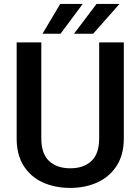

<svg xmlns="http://www.w3.org/2000/svg" viewBox="-20 -921 694 951"><path d="M471.2 -710.9H593.3V-235.8Q593.3 -154.8 558.1 -100.1Q522.9 -45.4 462.9 -17.8Q402.8 9.8 328.1 9.8Q251.5 9.8 191.4 -17.8Q131.3 -45.4 96.9 -100.1Q62.5 -154.8 62.5 -235.8V-710.9H184.6V-235.8Q184.6 -159.2 223.4 -123.3Q262.2 -87.4 328.1 -87.4Q394 -87.4 432.6 -123.3Q471.2 -159.2 471.2 -235.8ZM346.7 -753.9 458 -901.4H571.8L441.4 -753.9ZM190.4 -753.9 278.3 -901.4H389.6L279.8 -753.9Z"/></svg>

Font: Vazirmatn RD UI FD Medium
Style: Regular
Weight: 500
Designer: Saber Rastikerdar
Foundry: Saber Rastikerdar
Version: Version 33.003